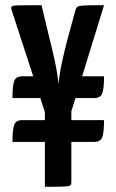

<svg xmlns="http://www.w3.org/2000/svg" viewBox="-20 -720 446 740"><path d="M174 -223 24 -684Q22 -693 26 -696Q30 -699 55.5 -699.5Q81 -700 140 -700L172 -567Q177 -547 182.5 -523.5Q188 -500 193 -476.5Q198 -453 201 -432Q204 -411 205 -396Q207 -411 210 -432Q213 -453 218 -476.5Q223 -500 229 -524Q235 -548 240 -568L271 -682Q274 -691 279.5 -694.5Q285 -698 307 -699Q329 -700 381 -700L234 -223ZM28 -173Q28 -219 34.5 -238Q41 -257 66 -257H173V-173ZM153 0V-358H255V-19Q255 -9 251 -5.5Q247 -2 226 -1Q205 0 153 0ZM28 -342Q28 -388 34.5 -407Q41 -426 66 -426H158V-342ZM236 -173V-257H381Q381 -212 374.5 -192.5Q368 -173 343 -173ZM240 -342V-426H381Q381 -381 374.5 -361.5Q368 -342 343 -342Z"/></svg>

Font: Yanone Kaffeesatz ExtraLight SemiBold
Style: Regular
Weight: 600
Version: Version 2.003